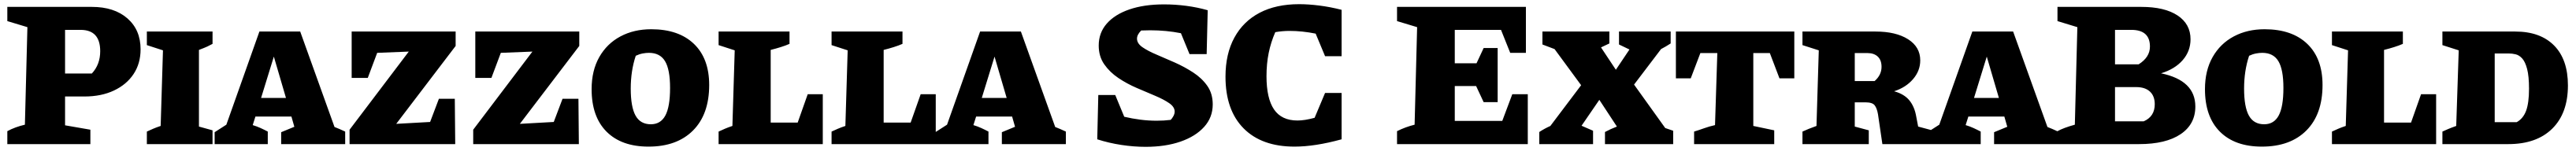

<svg xmlns="http://www.w3.org/2000/svg" viewBox="-20 -690 12314 723"><path d="M419 -657Q526 -657 589 -602Q652 -547 652 -454Q652 -386 618.5 -335.5Q585 -285 524.5 -256.5Q464 -228 384 -228H291V-90L412 -69V0H15V-62Q52 -82 99 -93L111 -560L15 -589V-657ZM365 -547H291V-338H419Q459 -381 459 -445Q459 -547 365 -547Z M682 0V-60Q697 -67 712 -73.5Q727 -80 748 -87L759 -449L682 -474V-539H996V-480Q983 -473 971.5 -467.5Q960 -462 931 -451V-84L996 -66V0Z M1579 -82Q1592 -77 1603.5 -72Q1615 -67 1630 -60V0H1324V-57L1387 -83L1373 -132H1201L1188 -91Q1208 -85 1225.5 -77Q1243 -69 1260 -60V0H1006V-57L1062 -93L1220 -539H1415ZM1228 -221H1347L1289 -419Z M1651 0V-69L1934 -443L1783 -437L1738 -317H1661V-539H2158V-470L1874 -97L2036 -106L2078 -217H2154L2156 0Z M2242 0V-69L2525 -443L2374 -437L2329 -317H2252V-539H2749V-470L2465 -97L2627 -106L2669 -217H2745L2747 0Z M3080 12Q2951 12 2879.5 -59.5Q2808 -131 2808 -263Q2808 -352 2844.5 -416.5Q2881 -481 2945.5 -515.5Q3010 -550 3093 -550Q3224 -550 3297 -480Q3370 -410 3370 -283Q3370 -143 3293 -65.5Q3216 12 3080 12ZM3091 -95Q3138 -95 3160.5 -137Q3183 -179 3183 -269Q3183 -357 3159 -397Q3135 -437 3082 -437Q3068 -437 3052 -434Q3036 -431 3019 -423Q2995 -351 2995 -266Q2995 -178 3018 -136.5Q3041 -95 3091 -95Z M3841 -239H3913V0H3415V-60Q3430 -67 3445 -73.5Q3460 -80 3481 -87L3492 -449L3415 -474V-539H3754V-480Q3736 -472 3712 -464.5Q3688 -457 3664 -451V-103H3793Z M4381 -239H4453V0H3955V-60Q3970 -67 3985 -73.5Q4000 -80 4021 -87L4032 -449L3955 -474V-539H4294V-480Q4276 -472 4252 -464.5Q4228 -457 4204 -451V-103H4333Z M5024 -82Q5037 -77 5048.5 -72Q5060 -67 5075 -60V0H4769V-57L4832 -83L4818 -132H4646L4633 -91Q4653 -85 4670.5 -77Q4688 -69 4705 -60V0H4451V-57L4507 -93L4665 -539H4860ZM4673 -221H4792L4734 -419Z M5456 13Q5400 13 5340.5 4Q5281 -5 5225 -23L5230 -235H5311L5354 -131Q5392 -122 5431 -117Q5470 -112 5509 -112Q5544 -112 5576 -116Q5583 -123 5589 -134Q5595 -145 5595 -156Q5595 -178 5569 -196Q5543 -214 5501.5 -231.5Q5460 -249 5413.5 -269Q5367 -289 5326 -316.5Q5285 -344 5258.5 -382Q5232 -420 5232 -472Q5232 -533 5270.5 -577Q5309 -621 5379 -645Q5449 -669 5544 -669Q5598 -669 5651 -662Q5704 -655 5753 -641L5748 -431H5666L5625 -531Q5555 -545 5478 -545Q5457 -545 5435 -544Q5415 -524 5415 -505Q5415 -482 5441 -464Q5467 -446 5508.5 -428.5Q5550 -411 5596 -390.5Q5642 -370 5683.5 -343Q5725 -316 5751 -279Q5777 -242 5777 -190Q5777 -128 5736 -82.5Q5695 -37 5623 -12Q5551 13 5456 13Z M6168 12Q6011 12 5924.5 -75.5Q5838 -163 5838 -323Q5838 -432 5880.5 -510Q5923 -588 6001.5 -629Q6080 -670 6190 -670Q6234 -670 6286 -663.5Q6338 -657 6393 -643V-421H6314L6269 -529Q6205 -542 6144 -542Q6110 -542 6076 -536Q6055 -488 6044.5 -436.5Q6034 -385 6034 -325Q6034 -219 6070 -166Q6106 -113 6182 -113Q6217 -113 6264 -126L6314 -245H6393V-23Q6266 12 6168 12Z M7209 -239H7283V0H6658V-62Q6698 -82 6742 -93L6754 -560L6658 -589V-657H7274V-437H7199L7155 -547H6934V-387H7038L7072 -460H7139V-201H7072L7036 -278H6934V-111H7161Z M7338 0V-58Q7364 -75 7391 -87L7538 -282L7411 -455L7353 -477V-539H7673V-482Q7653 -472 7633 -463L7704 -356L7769 -453L7719 -477V-539H7966V-482Q7943 -467 7920 -455L7791 -285L7940 -77L7978 -64V0H7652V-58Q7680 -73 7709 -84L7625 -212L7540 -88L7595 -64V0Z M8557 -539V-315H8486L8440 -436H8361V-87L8461 -66V0H8078V-60Q8101 -67 8126 -76Q8151 -85 8178 -91L8189 -436H8108L8062 -315H7991V-539Z M9149 -84 9216 -66V0H8978L8957 -143Q8952 -172 8941 -186Q8930 -200 8897 -200H8846V-84L8913 -66V0H8596V-60Q8611 -67 8626 -73Q8641 -79 8663 -87L8674 -449L8596 -474V-539H8945Q9043 -539 9101 -502Q9159 -465 9159 -401Q9159 -351 9124.5 -311Q9090 -271 9034 -253Q9082 -240 9107 -209.5Q9132 -179 9140 -131ZM8906 -436H8846V-302H8941Q8974 -331 8974 -370Q8974 -402 8956 -419Q8938 -436 8906 -436Z M9767 -82Q9780 -77 9791.5 -72Q9803 -67 9818 -60V0H9512V-57L9575 -83L9561 -132H9389L9376 -91Q9396 -85 9413.5 -77Q9431 -69 9448 -60V0H9194V-57L9250 -93L9408 -539H9603ZM9416 -221H9535L9477 -419Z M10310 -339Q10474 -305 10474 -180Q10474 -95 10403.5 -47.5Q10333 0 10205 0H9815V-62Q9844 -78 9898 -93L9910 -560L9815 -589V-657H10216Q10327 -657 10389 -616Q10451 -575 10451 -502Q10451 -445 10413.5 -402Q10376 -359 10310 -339ZM10168 -547H10090V-382H10203Q10257 -416 10257 -467Q10257 -547 10168 -547ZM10191 -273H10090V-109H10227Q10280 -132 10280 -191Q10280 -230 10257 -251.5Q10234 -273 10191 -273Z M10792 12Q10663 12 10591.5 -59.5Q10520 -131 10520 -263Q10520 -352 10556.5 -416.5Q10593 -481 10657.5 -515.5Q10722 -550 10805 -550Q10936 -550 11009 -480Q11082 -410 11082 -283Q11082 -143 11005 -65.5Q10928 12 10792 12ZM10803 -95Q10850 -95 10872.5 -137Q10895 -179 10895 -269Q10895 -357 10871 -397Q10847 -437 10794 -437Q10780 -437 10764 -434Q10748 -431 10731 -423Q10707 -351 10707 -266Q10707 -178 10730 -136.5Q10753 -95 10803 -95Z M11553 -239H11625V0H11127V-60Q11142 -67 11157 -73.5Q11172 -80 11193 -87L11204 -449L11127 -474V-539H11466V-480Q11448 -472 11424 -464.5Q11400 -457 11376 -451V-103H11505Z M12003 -539Q12123 -539 12189 -472Q12255 -405 12255 -281Q12255 -148 12180 -74Q12105 0 11970 0H11655V-60Q11668 -66 11682 -72Q11696 -78 11721 -87L11733 -449L11655 -474V-539ZM12010 -105Q12041 -122 12055 -159.5Q12069 -197 12069 -265Q12069 -325 12060 -359.5Q12051 -394 12036.5 -410Q12022 -426 12005 -430Q11988 -434 11972 -434H11905V-105Z"/></svg>

Font: Piazzolla SC ExtraBold
Style: Regular
Weight: 800
Designer: Juan Pablo del Peral
Foundry: Huerta Tipografica
Version: Version 1.330